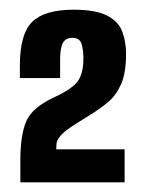

<svg xmlns="http://www.w3.org/2000/svg" viewBox="-20 -613 294 396"><path d="M22 -237V-283Q22 -334 34 -362.5Q46 -391 91 -412Q128 -429 140 -445Q152 -461 152 -492Q152 -511 148 -523Q144 -535 129 -535Q116 -535 110 -525Q104 -515 104 -490V-452H21V-478Q21 -543 46.5 -568Q72 -593 132 -593Q178 -593 201.5 -580.5Q225 -568 232.5 -547Q240 -526 240 -502Q240 -463 230 -440Q220 -417 203.5 -403Q187 -389 166 -376Q133 -356 120 -346.5Q107 -337 101 -328Q97 -322 96.5 -316Q96 -310 96 -305H237V-237Z"/></svg>

Font: Alumni Sans ExtraBold
Style: Regular
Weight: 800
Designer: Robert E. Leuschke
Foundry: Robert E. Leuschke
Version: Version 1.018